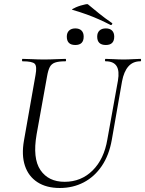

<svg xmlns="http://www.w3.org/2000/svg" viewBox="-20 -916 717 949"><path d="M563 -517.8Q571.2 -566 556.2 -589.5Q541.2 -613 502.4 -613Q498.6 -613 498.8 -619Q499 -625 502.4 -625Q523 -625 544.5 -623.5Q566 -622 591.6 -622Q614.2 -622 635.7 -623.5Q657.2 -625 673.6 -625Q677.6 -625 677.4 -619Q677.2 -613 673.6 -613Q636.8 -613 614.5 -587.6Q592.2 -562.2 583.2 -514L532.6 -224.8Q519.2 -148.8 483.1 -95.6Q447 -42.4 393.8 -14.6Q340.6 13.2 275.4 13.2Q209.2 13.2 164.9 -15.6Q120.6 -44.4 103.2 -96.9Q85.8 -149.4 98.4 -221L155.6 -545.4Q163.6 -588.6 151.6 -600.8Q139.6 -613 91.8 -613Q88.6 -613 88.8 -619Q89 -625 91.6 -625Q114 -625 141 -623.5Q168 -622 196.6 -622Q229.2 -622 256.3 -623.5Q283.4 -625 303 -625Q306.6 -625 306.6 -619Q306.6 -613 303 -613Q270.2 -613 252.3 -606.8Q234.4 -600.6 226.1 -584.6Q217.8 -568.6 212.8 -539.6L161 -252.2Q140.4 -133.6 179.8 -75.5Q219.2 -17.4 299.4 -17.4Q381.2 -17.4 437.8 -73.5Q494.4 -129.6 510.6 -226.8ZM503.2 -693.6Q460.4 -693.6 460.4 -735Q460.4 -754.2 471.7 -764.9Q483 -775.6 503.1 -775.6Q523.2 -775.6 533.9 -764.9Q544.6 -754.2 544.6 -735Q544.6 -693.6 503.2 -693.6ZM352.2 -693.6Q310.2 -693.6 310.2 -735Q310.2 -754.2 321.5 -764.9Q332.8 -775.6 352.2 -775.6Q372.2 -775.6 382.9 -764.9Q393.6 -754.2 393.6 -735Q393.6 -693.6 352.2 -693.6ZM526.4 -792.6Q497.4 -807.6 468.7 -820.4Q440 -833.2 408.6 -844.6Q377.2 -856 339.2 -867Q333.4 -868.2 338.9 -871.7Q344.4 -875.2 355.4 -880Q366.4 -884.8 379 -888.6Q391.6 -892.4 401.8 -894.4Q412 -896.4 414.2 -895Q442.8 -871.4 470.2 -849.1Q497.6 -826.8 533.2 -802.4Q537 -801 533.8 -795.8Q530.6 -790.6 526.4 -792.6Z"/></svg>

Font: Cormorant Light
Style: Italic
Weight: 300
Italic angle: -10°
Designer: Christian Thalmann (Catharsis Fonts)
Foundry: Catharsis Fonts
Version: Version 4.000